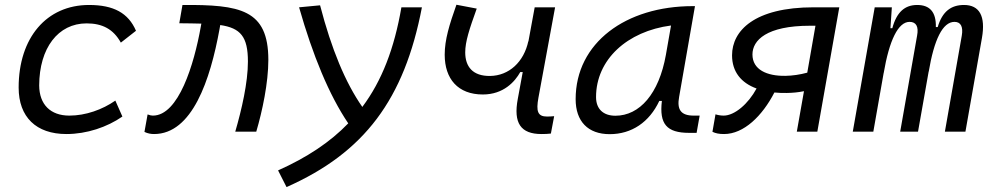

<svg xmlns="http://www.w3.org/2000/svg" viewBox="-20 -548 4142 799"><path d="M268.6 -66.9C189.9 -66.9 143.6 -113.3 143.1 -192.4C143.6 -348.1 221.7 -450.7 340.3 -450.7C406.2 -450.7 451.7 -426.8 482.9 -370.6L545.9 -419.9C514.2 -493.7 453.1 -527.3 350.6 -527.3C173.8 -527.3 57.6 -391.1 57.6 -183.6C57.6 -61 130.4 9.8 256.3 9.8C341.3 9.8 425.8 -19 489.3 -63L460 -129.4C406.2 -91.8 336.4 -66.9 268.6 -66.9Z M959 0H1046.4C1071.8 -85.9 1096.7 -203.6 1096.7 -298.8C1096.7 -509.3 978.5 -528.8 739.3 -527.3L726.1 -451.2C760.3 -450.7 790.5 -450.7 817.9 -449.7L815.4 -436C787.6 -279.8 723.1 -66.9 616.2 -66.9C608.9 -66.9 606.4 -67.9 594.2 -71.8L581.1 1C595.7 7.8 608.4 9.8 621.1 9.8C779.8 9.8 855 -214.8 893.6 -427.2L896.5 -443.8C981 -431.2 1011.7 -395.5 1011.7 -292C1011.7 -204.1 985.8 -92.3 959 0Z M1172.4 230.5C1496.1 87.4 1662.6 -134.8 1735.8 -517.6H1650.4C1621.1 -346.7 1569.3 -211.9 1487.8 -103C1417.5 -203.6 1359.4 -343.3 1312 -525.9L1224.6 -517.6C1281.7 -317.4 1349.1 -153.3 1429.2 -34.7C1353.5 43.9 1257.3 107.4 1137.2 161.1Z M1989.3 -154.8C2075.7 -154.8 2123 -208.5 2145 -248H2155.3L2134.8 -136.7C2115.7 -35.6 2147 9.8 2233.4 9.8C2247.6 9.8 2260.7 9.3 2272.5 7.8L2286.1 -64.5C2275.4 -63.5 2265.1 -63 2256.3 -63C2217.3 -63 2210.4 -85 2220.7 -141.6L2290 -517.6H2205.1L2178.7 -374V-377C2160.2 -290 2098.1 -232.9 2019.5 -231.9C1947.3 -231 1916 -270.5 1916 -330.1C1916 -374.5 1933.1 -426.8 1963.9 -512.2L1879.4 -528.3C1850.1 -445.8 1830.6 -382.8 1830.6 -320.3C1830.6 -219.7 1885.7 -154.8 1989.3 -154.8Z M2517.1 10.3C2608.9 10.3 2682.1 -39.6 2723.6 -127.9H2734.4C2723.1 -32.2 2753.9 4.9 2848.1 4.9H2878.9L2891.6 -66.9H2866.7C2813 -66.9 2796.4 -92.3 2806.2 -145L2872.1 -522.5H2862.8C2584.5 -522.5 2375.5 -370.1 2375.5 -135.3C2375.5 -43 2426.8 10.3 2517.1 10.3ZM2541 -66.4C2490.2 -66.4 2460.4 -94.7 2460.4 -144C2460.4 -299.8 2589.8 -418 2772.5 -441.9L2751 -319.3C2722.2 -157.7 2641.6 -66.4 2541 -66.4Z M3254.4 -161.1C3279.8 -161.6 3301.3 -163.6 3325.7 -168.5L3295.9 0H3381.3L3472.7 -517.6H3366.2C3119.1 -517.6 3026.4 -419.9 3026.4 -317.9C3026.4 -249.5 3064 -203.1 3128.4 -179.7C3093.8 -115.7 3037.1 -66.9 2991.2 -66.9C2978 -66.9 2964.4 -69.8 2957.5 -72.3L2944.8 0.5C2958 6.8 2971.7 9.8 2993.2 9.8C3075.2 9.8 3152.3 -65.4 3202.6 -163.1C3219.2 -161.6 3236.3 -160.6 3254.4 -161.1ZM3339.4 -245.6C3308.6 -237.3 3277.8 -232.9 3249 -232.4C3171.9 -231 3111.3 -257.8 3111.3 -321.3C3111.3 -380.4 3169.9 -440.9 3351.1 -440.9H3373.5Z M3691.4 -517.6H3620.1L3528.8 0H3614.3L3657.2 -243.7V-242.7C3680.7 -380.9 3717.8 -457 3765.1 -457C3792.5 -457 3803.7 -437.5 3796.4 -399.4L3726.1 0H3800.3L3844.7 -251V-249C3867.2 -383.3 3902.8 -457 3952.1 -457C3978.5 -457 3988.8 -436.5 3982.4 -399.4L3912.1 0H3997.6L4066.4 -390.6C4082 -480.5 4056.2 -527.3 3991.7 -527.3C3937.5 -527.3 3901.4 -500 3882.3 -435.5H3874.5C3876 -498 3849.1 -527.3 3796.9 -527.3C3745.6 -527.3 3711.4 -498 3693.4 -430.7H3685.5Z"/></svg>

Font: Cascadia Code PL SemiLight
Style: Italic
Weight: 350
Italic angle: -10°
Monospace: yes
Designer: Aaron Bell
Foundry: Saja Typeworks
Version: Version 2404.023